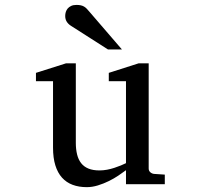

<svg xmlns="http://www.w3.org/2000/svg" viewBox="-20 -753 821 785"><path d="M495.1 0V-57.1Q482.4 -47.4 464.1 -35.2Q445.8 -22.9 424.6 -12.5Q403.3 -2 380.1 5.1Q356.9 12.2 335 12.2Q302.7 12.2 277.1 2.7Q251.5 -6.8 233.6 -26.6Q215.8 -46.4 206.3 -76.9Q196.8 -107.4 196.8 -149.9V-420.9H127V-455.1L250 -494.1H290V-168.9Q290 -142.6 295.2 -121.6Q300.3 -100.6 311.8 -85.9Q323.2 -71.3 341.8 -63.7Q360.4 -56.2 386.7 -56.2Q401.9 -56.2 417.5 -59.1Q433.1 -62 447.3 -66.7Q461.4 -71.3 473.9 -76.4Q486.3 -81.5 495.1 -85.9V-420.9H424.8V-455.1L546.9 -494.1H587.9V-64Q587.9 -54.7 594.5 -48.8Q601.1 -43 609.9 -42L653.8 -39.1V0ZM421.4 -550.8 269.5 -647.9Q258.8 -654.8 252.7 -664.6Q246.6 -674.3 246.6 -688Q246.6 -695.8 249 -703.9Q251.5 -711.9 256.8 -718.3Q262.2 -724.6 271 -728.8Q279.8 -732.9 292.5 -732.9Q303.2 -732.9 310.5 -731.2Q317.9 -729.5 323.7 -726.1Q329.6 -722.7 334.5 -717.5Q339.4 -712.4 344.7 -706.1L478.5 -550.8Z"/></svg>

Font: BabelStone Ogham Fixed
Style: Regular
Weight: 400
Monospace: yes
Designer: Andrew West
Foundry: BabelStone
Version: Version 2.02 March 14, 2022